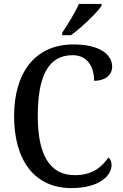

<svg xmlns="http://www.w3.org/2000/svg" viewBox="-20 -951 626 981"><path d="M298 -784V-771H342C396 -809 475 -886 499 -921V-931H383C364 -886 326 -826 298 -784ZM345 10C492 10 550 -57 550 -107C550 -125 544 -139 534 -146C501 -100 455 -56 362 -56C228 -56 173 -170 173 -358C173 -554 222 -669 351 -669C433 -669 461 -601 461 -538C516 -538 553 -567 553 -610C553 -674 487 -724 356 -724C156 -724 52 -576 52 -358C52 -137 152 10 345 10Z"/></svg>

Font: Noto Serif Lao SemiCondensed Medium
Style: Regular
Weight: 500
Width: 4
Designer: Monotype Design Team
Foundry: Monotype Imaging Inc.
Version: Version 2.003